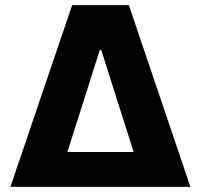

<svg xmlns="http://www.w3.org/2000/svg" viewBox="-20 -727 782 747"><path d="M260.7 -707H481.4L720.7 0H20.5ZM500 -135.7 374 -532.2H368.2L242.2 -135.7Z"/></svg>

Font: Pretendard JP ExtraBold
Style: Regular
Weight: 800
Designer: Base glyphs from Inter by Rasmus Andersson; Hangeul glyphs from Noto Sans CJK(Source Han Sans) by Jang Soo-young and Kan
Foundry: Kil Hyung-jin
Version: Version 1.309